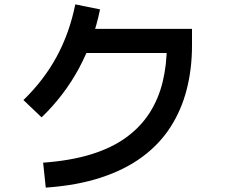

<svg xmlns="http://www.w3.org/2000/svg" viewBox="-20 -814 1040 877"><path d="M189 43 177 -71Q302 -80 396 -109Q490 -138 556 -186Q622 -234 663 -298Q704 -362 723 -440Q742 -518 742 -606L774 -572H325V-682H857V-606Q857 -500 833 -406Q809 -312 759 -234Q709 -156 630 -97.5Q551 -39 441.5 -3Q332 33 189 43ZM170 -278 87 -357Q180 -447 238.5 -554.5Q297 -662 324 -794L437 -771Q376 -476 170 -278Z"/></svg>

Font: Murecho Thin Medium
Style: Regular
Weight: 500
Version: Version 1.010